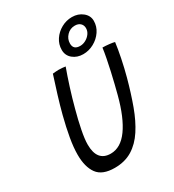

<svg xmlns="http://www.w3.org/2000/svg" viewBox="-220 -1048 1079 1190"><g transform="rotate(-30 319.0 -452.5)"><path d="M247 19.5Q158.5 19.5 122.8 -29.5Q87 -78.5 87 -166Q87 -217.5 98.5 -283.5Q110 -349.5 129.5 -425.5Q145 -485.5 164.8 -549.8Q184.5 -614 205.5 -678.5Q215.5 -679.5 226.2 -680.5Q237 -681.5 247.5 -681.5Q262 -681.5 274.8 -680.2Q287.5 -679 296.5 -677.5Q276.5 -623 255 -555.5Q233.5 -488 216 -421.5Q197 -352 184.8 -290Q172.5 -228 172.5 -189.5Q172.5 -69.5 269.5 -69.5Q341 -69.5 395.5 -145.2Q450 -221 487 -362Q494.5 -390.5 504.2 -429.8Q514 -469 523.5 -512Q533 -555 540.8 -594.8Q548.5 -634.5 552.5 -665Q573.5 -665 600.5 -662Q627.5 -659 637.5 -655.5Q632 -611 619.2 -548.2Q606.5 -485.5 590.5 -426.5Q564 -329 534 -247.2Q504 -165.5 465 -105.8Q426 -46 372.8 -13.2Q319.5 19.5 247 19.5ZM430 -688.5Q386.5 -688.5 356.5 -713.2Q326.5 -738 326.5 -778Q326.5 -818 348.5 -851Q370.5 -884 406.2 -903.8Q442 -923.5 482.5 -923.5Q526.5 -923.5 557.8 -898.2Q589 -873 589 -835.5Q589 -795.5 566.2 -762Q543.5 -728.5 507 -708.5Q470.5 -688.5 430 -688.5ZM439 -742.5Q459.5 -742.5 479.2 -753.2Q499 -764 511.8 -781.8Q524.5 -799.5 524.5 -820.5Q524.5 -841.5 510.5 -855Q496.5 -868.5 471.5 -868.5Q437.5 -868.5 414 -844Q390.5 -819.5 390.5 -786.5Q390.5 -742.5 439 -742.5Z"/></g></svg>

Font: Grandstander Light
Style: Italic
Weight: 300
Italic angle: -15°
Designer: Tyler Finck
Foundry: Etcetera Type Co
Version: Version 1.200; ttfautohint (v1.8.3)